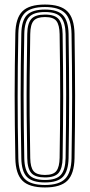

<svg xmlns="http://www.w3.org/2000/svg" viewBox="-20 -827 399 854"><path d="M180 6.8Q109.8 6.8 79.6 -23.5Q49.5 -53.8 48.2 -122.8Q46.8 -202 46 -270.4Q45.2 -338.8 45.2 -403.4Q45.2 -468 46 -534.6Q46.8 -601.2 48.2 -677Q49.5 -746.5 79.6 -776.6Q109.8 -806.8 180 -806.8Q249.2 -806.8 279.6 -776.6Q310 -746.5 311.5 -677Q312.5 -605.2 313.2 -537Q314 -468.8 314 -401.5Q314 -334.2 313.4 -265.2Q312.8 -196.2 311.5 -122.8Q310 -53.8 279.8 -23.5Q249.5 6.8 180 6.8ZM180 -4.2Q242.8 -4.2 269.9 -31.9Q297 -59.5 298.2 -123Q299.2 -195.2 300 -262.8Q300.8 -330.2 300.8 -396.8Q300.8 -463.2 300.1 -532.4Q299.5 -601.5 298.2 -676.5Q297 -741 269.5 -768.4Q242 -795.8 180 -795.8Q115.5 -795.8 89.1 -767.6Q62.8 -739.5 61.5 -676.8Q60 -597.5 59.2 -528.8Q58.5 -460 58.5 -395.2Q58.5 -330.5 59.2 -264Q60 -197.5 61.5 -123Q62.8 -60.2 89.2 -32.2Q115.8 -4.2 180 -4.2ZM180 -15.5Q123.5 -15.5 99.6 -40.2Q75.8 -65 74.8 -123.2Q73.2 -202.5 72.5 -271.4Q71.8 -340.2 71.8 -404.9Q71.8 -469.5 72.5 -535.8Q73.2 -602 74.8 -676.2Q75.8 -735.2 99.6 -759.9Q123.5 -784.5 180 -784.5Q236.2 -784.5 260 -759.4Q283.8 -734.2 285 -676.2Q286.2 -594 286.9 -524.9Q287.5 -455.8 287.5 -392Q287.5 -328.2 286.8 -263.1Q286 -198 285 -123.5Q283.8 -66.5 260.4 -41Q237 -15.5 180 -15.5ZM180 -26.5Q230.8 -26.5 250.8 -49.2Q270.8 -72 271.8 -123.8Q273 -207.2 273.6 -275.8Q274.2 -344.2 274.2 -406.9Q274.2 -469.5 273.5 -534.5Q272.8 -599.5 271.8 -675.8Q270.8 -727.2 251 -750.4Q231.2 -773.5 180 -773.5Q129.8 -773.5 109.4 -751.2Q89 -729 88 -676.2Q86.5 -601.5 85.8 -534.5Q85 -467.5 85 -402.5Q85 -337.5 85.8 -269.1Q86.5 -200.8 88 -123.5Q89 -70.5 109.9 -48.5Q130.8 -26.5 180 -26.5ZM180 -37.8Q137 -37.8 119.5 -57.2Q102 -76.8 101.2 -123.8Q99.2 -230 98.6 -318Q98 -406 98.8 -491.6Q99.5 -577.2 101.2 -676Q102 -723.2 119.4 -742.8Q136.8 -762.2 180 -762.2Q224 -762.2 240.9 -742Q257.8 -721.8 258.5 -675.5Q259.8 -589.5 260.4 -520.8Q261 -452 261 -390.5Q261 -329 260.2 -265Q259.5 -201 258.5 -124.2Q257.8 -78.5 240.9 -58.1Q224 -37.8 180 -37.8ZM180 -48.8Q217.8 -48.8 231.1 -66.9Q244.5 -85 245.2 -124.8Q246.5 -206.8 247.1 -273Q247.8 -339.2 247.8 -400.5Q247.8 -461.8 247.1 -527.8Q246.5 -593.8 245.2 -675Q244.5 -715.5 231.1 -733.4Q217.8 -751.2 180 -751.2Q144 -751.2 129.6 -734.5Q115.2 -717.8 114.5 -675.8Q112.8 -575.5 112 -488.8Q111.2 -402 111.9 -314.5Q112.5 -227 114.5 -124Q115.2 -82.5 129.4 -65.6Q143.5 -48.8 180 -48.8Z"/></svg>

Font: Big Shoulders Inline Display Thin
Style: Regular
Weight: 400
Version: Version 2.002